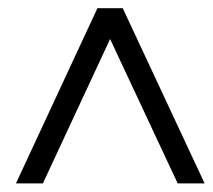

<svg xmlns="http://www.w3.org/2000/svg" viewBox="-20 -690 509 459"><path d="M18.1 -251.5 212.9 -670.4H273.4L469.2 -251.5H404.8L243.2 -596.7L82.5 -251.5Z"/></svg>

Font: Elstob ExtraBold
Style: Italic
Weight: 800
Italic angle: -20°
Designer: Peter S. Baker
Version: Version 1.015